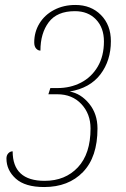

<svg xmlns="http://www.w3.org/2000/svg" viewBox="-20 -744 508 774"><path d="M6 -105Q6 -118 13.5 -126Q21 -134 31 -134Q31 -15 160 -15Q243 -15 294 -69.5Q345 -124 345 -226Q345 -285 308 -324.5Q271 -364 211 -364H175L183 -389H212Q264 -389 306.5 -411Q349 -433 374 -475.5Q399 -518 399 -577Q399 -632 367 -665.5Q335 -699 282 -699Q210 -699 176.5 -654.5Q143 -610 143 -540Q133 -540 125.5 -548.5Q118 -557 118 -573Q118 -615 139 -649.5Q160 -684 198 -704Q236 -724 284 -724Q347 -724 387 -683.5Q427 -643 427 -578Q427 -500 385 -444.5Q343 -389 261 -375Q306 -367 339.5 -326Q373 -285 373 -226Q373 -111 314.5 -50.5Q256 10 158 10Q81 10 43.5 -24Q6 -58 6 -105Z"/></svg>

Font: Noto Serif NarrowThin
Style: Italic
Weight: 250
Width: 4
Italic angle: -12°
Designer: Monotype Design Team
Foundry: Monotype Imaging Inc.
Version: Version 1.001